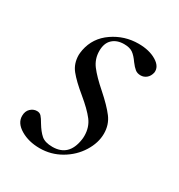

<svg xmlns="http://www.w3.org/2000/svg" viewBox="-109 -472 520 558"><g transform="rotate(30 151.0 -192.5)"><path d="M10 -45Q10 -61 19.5 -70Q29 -79 41 -79Q50 -79 55.5 -73Q61 -67 69 -53Q81 -33 93.5 -22Q106 -11 131 -11Q186 -11 195 -72Q196 -77 196 -85Q196 -114 180 -135Q164 -156 130 -184Q97 -211 80.5 -231.5Q64 -252 64 -281Q64 -286 66 -298Q75 -343 113.5 -369.5Q152 -396 199 -396Q235 -396 259 -381.5Q283 -367 280 -346Q277 -333 268.5 -326Q260 -319 249 -319Q238 -319 230.5 -325Q223 -331 214 -343Q203 -359 192.5 -366.5Q182 -374 163 -374Q139 -374 124.5 -360.5Q110 -347 110 -321Q110 -294 126 -273Q142 -252 174 -224Q208 -194 225 -171.5Q242 -149 242 -119Q242 -88 223 -57.5Q204 -27 171.5 -8Q139 11 101 11Q64 11 37 -5Q10 -21 10 -45Z"/></g></svg>

Font: Cormorant Garamond
Style: Italic
Weight: 400
Italic angle: -10°
Designer: Christian Thalmann (Catharsis Fonts)
Foundry: Catharsis Fonts
Version: Version 4.000